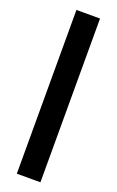

<svg xmlns="http://www.w3.org/2000/svg" viewBox="-149 -737 506 833"><g transform="rotate(20 104.5 -320.0)"><path d="M159 58H50V-698H159Z"/></g></svg>

Font: Kulim Park
Style: Bold
Weight: 700
Designer: Noponies / Dale Sattler
Foundry: Noponies
Version: Version 1.000; ttfautohint (v1.8.3)